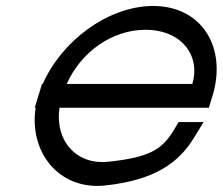

<svg xmlns="http://www.w3.org/2000/svg" viewBox="-20 -603 748 645"><path d="M204.1 -321H626.1C653.7 -411 595.5 -502 469.3 -503C357.2 -503 252.6 -429.5 204.1 -321ZM99.8 -241H96.7L108.9 -281L121.1 -321H123.7C186.3 -464.5 341.8 -582.1 493.7 -583C660.5 -583 742.8 -441 693.9 -281L681.7 -241H641.7H179.8C163.7 -130.8 236.4 -46.6 346.5 -60H347.6C482.2 -75 523.6 -100 563.4 -165L580 -193H664L632.1 -141C579.5 -54 497.4 2 334.7 20C176.4 37.4 76.9 -94.1 99.8 -241Z"/></svg>

Font: Nordica Plus
Style: NordicaClassicLtExtObl
Weight: 300
Version: Version 1.01